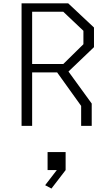

<svg xmlns="http://www.w3.org/2000/svg" viewBox="-20 -750 660 1144"><path d="M129.5 -368.5H357L477 -486.5V-566.5L357 -680H129.5V-730H386.5L540 -586V-469L382.5 -318.5H129.5ZM108.5 -730H171.5V0H108.5ZM463.5 -119 299 -348.5H370L526.5 -133V0H463.5ZM263.5 156H371V263.5L286.5 373.5L249 353.5L340 235.5V263.5H263.5Z"/></svg>

Font: Monaspace Krypton Var ExLight
Style: Regular
Weight: 200
Designer: Riley Cran and the Lettermatic Team
Version: Version 1.200 (Monaspace Krypton Var)